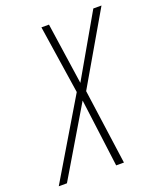

<svg xmlns="http://www.w3.org/2000/svg" viewBox="-189 -798 736 883"><g transform="rotate(-20 179.5 -357.0)"><path d="M-55 0H-15L183 -333L226 0H264L213 -368L414 -714H374L201 -413L157 -714H120L171 -379Z"/></g></svg>

Font: Noto Sans ExtraCondensed ExtraLight
Style: Italic
Weight: 200
Width: 2
Italic angle: -12°
Designer: Monotype Design Team
Foundry: Monotype Imaging Inc.
Version: Version 2.013